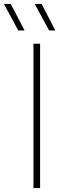

<svg xmlns="http://www.w3.org/2000/svg" viewBox="-70 -964 327 984"><path d="M101.5 0V-740H135.5V0ZM181.5 -808 108 -944H143L213.5 -808ZM23.5 -808 -50 -944H-15L56 -808Z"/></svg>

Font: Encode Sans SC SemiExpanded Thin
Style: Regular
Weight: 250
Width: 6
Designer: Multiple Designers
Foundry: Impallari Type
Version: Version 3.002